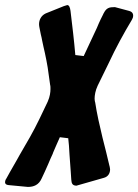

<svg xmlns="http://www.w3.org/2000/svg" viewBox="-39 -735 545 757"><path d="M371 -34C389 -39 395 -54 395 -67C395 -70 394 -74 393 -80V-79C384 -117 375 -155 365 -193C354 -239 343 -286 336 -333V-331C335 -336 334 -341 334 -346C334 -359 337 -378 346 -397L390 -487C417 -545 448 -602 481 -657C484 -662 486 -667 486 -674C486 -678 485 -688 470 -692L414 -707C391 -707 380 -704 369 -681V-683C369 -681 368 -679 367 -677L358 -659C353 -648 348 -638 343 -625L291 -514L258 -518C253 -576 246 -634 239 -692C237 -707 233 -715 226 -715C225 -715 221 -713 213 -711L141 -682C122 -673 115 -655 115 -640C115 -638 115 -634 116 -629L122 -599C124 -591 126 -583 127 -576C131 -558 134 -542 138 -526C142 -508 146 -487 149 -469L159 -398V-400C160 -396 160 -390 160 -384C160 -372 158 -354 149 -334L116 -265C93 -217 66 -171 39 -125C31 -110 22 -95 13 -79C4 -64 -5 -47 -14 -31C-17 -27 -19 -22 -19 -16C-19 -13 -18 -6 -3 -5L71 2C94 2 114 -6 125 -31C134 -49 142 -68 151 -88C157 -102 163 -117 170 -131L169 -130C177 -150 189 -175 197 -194L230 -190C232 -175 234 -149 235 -126C237 -103 238 -80 240 -57L242 -27C243 -11 247 -3 263 -3C263 -3 264 -3 266 -4Z"/></svg>

Font: Bangerz
Style: Regular
Weight: 400
Designer: vernon adams
Foundry: Vernon Adams
Version: Version 2.10;December 28, 2023;FontCreator 13.0.0.2683 64-bi